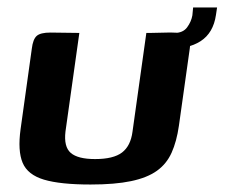

<svg xmlns="http://www.w3.org/2000/svg" viewBox="-20 -487 600 513"><path d="M192 -399 155 -136Q150 -95 169 -78.5Q188 -62 234 -62Q283 -62 306 -79.5Q329 -97 334 -135L371 -399Q372 -399 381.5 -399Q391 -399 404 -399.5Q417 -400 427.5 -400Q438 -400 440 -400Q460 -400 471 -397.5Q482 -395 486 -386.5Q490 -378 487 -357L458 -151Q452 -109 438.5 -79Q425 -49 399 -30.5Q373 -12 330 -3Q287 6 222 6Q141 6 97.5 -7Q54 -20 40.5 -52Q27 -84 35 -142L65 -357Q68 -382 78 -391Q88 -400 115 -400Q135 -400 153.5 -399.5Q172 -399 192 -399ZM422 -356 425 -399H446Q469 -399 480 -414Q491 -429 494 -446L496 -467H560L557 -447Q550 -399 516 -377Q482 -355 422 -356Z"/></svg>

Font: Genos Thin SemiBold
Style: Italic
Weight: 600
Italic angle: -8°
Version: Version 1.010